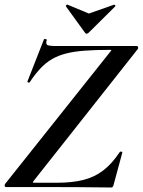

<svg xmlns="http://www.w3.org/2000/svg" viewBox="-20 -829 632 851"><path d="M474 2Q403 1 321.5 0.5Q240 0 158.5 0Q77 0 6 0Q2 0 1 -4.5Q0 -9 2 -13L469 -600Q474 -605 473.5 -606.5Q473 -608 467 -608Q403 -608 356 -604.5Q309 -601 273.5 -592Q238 -583 210.5 -567Q183 -551 159.5 -526Q136 -501 112 -465Q110 -462 105 -463.5Q100 -465 102 -469L175 -655Q177 -657 183 -655.5Q189 -654 187 -651Q182 -634 190 -629.5Q198 -625 232 -625Q291 -625 374.5 -625Q458 -625 586 -625Q591 -625 592 -620Q593 -615 591 -612L129 -27Q125 -22 125.5 -20.5Q126 -19 131 -19Q164 -19 190.5 -19Q217 -19 233 -19Q300 -19 349.5 -31.5Q399 -44 437.5 -73.5Q476 -103 510 -154Q512 -158 517.5 -157Q523 -156 522 -152L483 -8Q483 -5 480 -1.5Q477 2 474 2ZM356 -685 272 -801Q271 -803 274 -806.5Q277 -810 280 -808L374 -769L485 -808Q487 -809 490 -806Q493 -803 491 -801L374 -685Q363 -674 356 -685Z"/></svg>

Font: Cormorant Light
Style: Italic
Weight: 300
Italic angle: -10°
Designer: Christian Thalmann (Catharsis Fonts)
Foundry: Catharsis Fonts
Version: Version 4.000